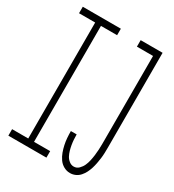

<svg xmlns="http://www.w3.org/2000/svg" viewBox="-180 -838 859 948"><g transform="rotate(30 250.0 -363.5)"><path d="M11 0V-37H103V-698H11V-735H228V-698H136V-37H228V0ZM366 8Q347 8 330 -1.5Q313 -11 302 -27Q291 -43 284.5 -61Q278 -79 274 -97.5Q270 -116 268.5 -135Q267 -154 267 -173V-174H300Q300 -159 301 -144.5Q302 -130 304.5 -115.5Q307 -101 311 -87Q315 -73 321.5 -60.5Q328 -48 340 -38.5Q352 -29 366 -29Q383 -29 395 -41Q407 -53 413.5 -67.5Q420 -82 423.5 -98Q427 -114 429 -130Q431 -146 432 -162.5Q433 -179 433 -195V-698H341V-735H466V-195Q466 -179 465.5 -163.5Q465 -148 463 -132.5Q461 -117 458 -101.5Q455 -86 450.5 -71.5Q446 -57 439 -43Q432 -29 421.5 -17Q411 -5 396.5 1.5Q382 8 366 8Z"/></g></svg>

Font: Iosevka Curly Extralight
Style: Regular
Weight: 200
Monospace: yes
Designer: Belleve Invis
Foundry: Belleve Invis
Version: Version 22.1.2; ttfautohint (v1.8.4)